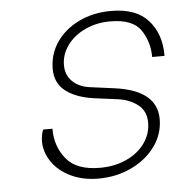

<svg xmlns="http://www.w3.org/2000/svg" viewBox="-45 -585 597 633"><g transform="rotate(-5 254.0 -268.5)"><path d="M81 -133Q81 -151 87 -169L88 -172H119V-170Q119 -113 153 -71.5Q187 -30 264 -30Q312 -30 351 -47.5Q390 -65 412.5 -96Q435 -127 435 -165Q435 -203 408 -224Q381 -245 342 -250L266 -260Q206 -268 171.5 -294.5Q137 -321 137 -368Q137 -417 164 -456.5Q191 -496 238.5 -519Q286 -542 345 -542Q428 -542 468 -497Q508 -452 508 -382V-379H467V-381Q467 -429 440.5 -468.5Q414 -508 339 -508Q294 -508 256.5 -490.5Q219 -473 197 -443Q175 -413 175 -377Q175 -345 196 -324Q217 -303 252 -298L335 -287Q474 -268 474 -173Q474 -124 445 -83.5Q416 -43 366 -19Q316 5 256 5Q204 5 164 -14.5Q124 -34 102.5 -66Q81 -98 81 -133Z"/></g></svg>

Font: Be Vietnam Thin
Style: Italic
Weight: 250
Italic angle: -9°
Designer: Gabriel Lam
Foundry: TypeRant
Version: Version 3.000